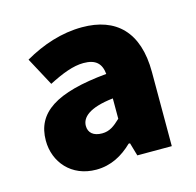

<svg xmlns="http://www.w3.org/2000/svg" viewBox="-69 -884 550 538"><g transform="rotate(-15 206.5 -615.0)"><path d="M148 -417C191 -417 225 -436 254 -464H258L269 -426H369V-641C369 -758 310 -813 212 -813C153 -813 96 -794 44 -764L88 -682C127 -702 160 -715 190 -715C225 -715 241 -700 244 -669C95 -655 32 -613 32 -532C32 -470 76 -417 148 -417ZM190 -511C165 -511 151 -523 151 -543C151 -567 173 -590 244 -598V-539C226 -522 212 -511 190 -511Z"/></g></svg>

Font: Noto Sans CJK Black
Style: Bold
Weight: 900
Designer: Ryoko NISHIZUKA (kana & ideographs); Paul D. Hunt (Latin, Greek & Cyrillic); Wenlong ZHANG (bopomofo); Sandoll Communica
Foundry: Adobe Systems Incorporated
Version: Version 1.000;PS 1;hotconv 1.0.78;makeotf.lib2.5.61930